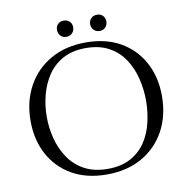

<svg xmlns="http://www.w3.org/2000/svg" viewBox="-92 -937 1016 1038"><g transform="rotate(-10 416.5 -418.0)"><path d="M778 -355Q778 -247 733 -164.5Q688 -82 606 -35Q524 12 412 12Q301 12 221 -34Q141 -80 98 -160.5Q55 -241 55 -344Q55 -450 100 -533Q145 -616 227.5 -663.5Q310 -711 422 -711Q532 -711 611.5 -665.5Q691 -620 734.5 -539.5Q778 -459 778 -355ZM689 -345Q689 -408 674 -468Q659 -528 627 -576Q595 -624 543 -652.5Q491 -681 417 -681Q343 -681 291 -652.5Q239 -624 207 -576Q175 -528 160 -469.5Q145 -411 145 -351Q145 -291 160 -232Q175 -173 208 -124Q241 -75 294 -46Q347 -17 422 -17Q496 -17 547.5 -45Q599 -73 630 -119.5Q661 -166 675 -225Q689 -284 689 -345ZM281 -804Q281 -823 293 -835.5Q305 -848 325 -848Q345 -848 357.5 -835.5Q370 -823 370 -804Q370 -785 357.5 -772Q345 -759 325 -759Q305 -759 293 -772Q281 -785 281 -804ZM463 -804Q463 -823 475.5 -835.5Q488 -848 508 -848Q528 -848 540 -835.5Q552 -823 552 -804Q552 -785 540 -772Q528 -759 508 -759Q488 -759 475.5 -772Q463 -785 463 -804Z"/></g></svg>

Font: Castoro Titling
Style: Regular
Weight: 400
Version: Version 2.04